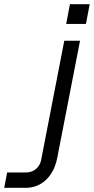

<svg xmlns="http://www.w3.org/2000/svg" viewBox="-167 -694 447 914"><path d="M-147 200H-43C31 200 88 145 105 60L214 -500H139L29 67C22 103 -6 127 -43 127H-133ZM148 -580H242L260 -674H166Z"/></svg>

Font: Uncut Sans
Style: Italic
Weight: 400
Italic angle: -11°
Designer: Kasper Nordkvist
Foundry: UNCUT.wtf
Version: Version 1.304;Glyphs 3.2 (3246)